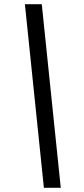

<svg xmlns="http://www.w3.org/2000/svg" viewBox="-20 -730 399 910"><path d="M268 160H188L98 -710H178Z"/></svg>

Font: Source Serif 4 SemiBold
Style: Italic
Weight: 600
Italic angle: -12°
Designer: Frank Grießhammer
Foundry: Adobe Systems Incorporated
Version: Version 4.004;hotconv 1.0.116;makeotfexe 2.5.65601